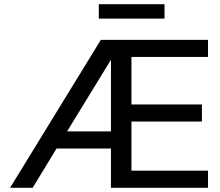

<svg xmlns="http://www.w3.org/2000/svg" viewBox="-20 -890 1044 910"><path d="M27.8 0 458 -701.2H965.8V-620.1H603V-395H937V-314H603V-81.1H965.8V0H505.9V-186H248L134.8 0ZM505.9 -267.1V-606.9L297.9 -267.1ZM448.2 -801.8V-870.1H759.8V-801.8Z"/></svg>

Font: LT Superior Med
Style: Regular
Weight: 500
Designer: Daniel Lyons
Foundry: LyonsType
Version: Version 1.000